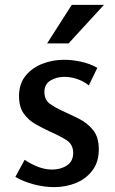

<svg xmlns="http://www.w3.org/2000/svg" viewBox="-20 -754 470 787"><path d="M242 -509Q276 -509 312.5 -501Q349 -493 379 -476L344 -404Q323 -421 296.5 -430Q270 -439 244 -439Q212 -439 187 -424Q162 -409 162 -377Q162 -345 184 -329Q206 -313 237 -299Q270 -284 304 -267Q338 -250 361.5 -221Q385 -192 385 -142Q385 -90 359 -55.5Q333 -21 291.5 -4Q250 13 202 13Q162 13 119.5 2Q77 -9 43 -29L81 -99Q106 -82 135 -70.5Q164 -59 194 -59Q229 -59 254.5 -76Q280 -93 280 -127Q280 -163 250.5 -181Q221 -199 184 -215Q154 -229 125 -245.5Q96 -262 77 -289Q58 -316 58 -360Q58 -410 84.5 -443Q111 -476 153.5 -492.5Q196 -509 242 -509ZM274 -734H406L261 -576H173Z"/></svg>

Font: Rosario SemiBold
Style: Regular
Weight: 600
Designer: Hector Gatti
Foundry: Omnibus Type
Version: Version 1.101; ttfautohint (v1.8.1.43-b0c9)